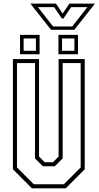

<svg xmlns="http://www.w3.org/2000/svg" viewBox="-20 -1020 534 1040"><path d="M153 0 50 -103V-700H191.5V-172L222 -141.5H267L297.5 -172V-700H439V-103L336 0ZM163 -22H326L417 -113V-678.5H319.5V-162L277 -119.5H212.5L169.5 -162V-678.5H72V-113ZM296.5 -726V-831H402.5V-726ZM88.5 -726V-831H194.5V-726ZM108 -745H174.5V-811.5H108ZM316 -745H383V-811.5H316ZM256.5 -858.5 144.5 -1000.5H283L319.5 -946.5L356 -1000.5H494.5L382.5 -858.5ZM267.5 -876.5H371L453.5 -981.5H365.5L323.5 -919.5H315.5L273 -981.5H185.5Z"/></svg>

Font: Tourney Condensed ExtraLight
Style: Regular
Weight: 200
Width: 3
Designer: Tyler Finck
Foundry: Etcetera Type Co
Version: Version 1.010; ttfautohint (v1.8.3)